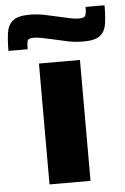

<svg xmlns="http://www.w3.org/2000/svg" viewBox="-103 -769 524 807"><g transform="rotate(-5 159.5 -365.0)"><path d="M73 0V-510H246V0ZM-50 -574Q-50 -620 -45 -652Q-40 -684 -18.5 -701Q3 -718 51 -718Q83 -718 115.5 -711.5Q148 -705 177 -698Q200 -693 220 -688.5Q240 -684 258 -684Q280 -684 284.5 -694Q289 -704 289 -730H369Q369 -684 364 -651.5Q359 -619 337.5 -602.5Q316 -586 268 -586Q233 -586 202 -592.5Q171 -599 142 -606Q118 -611 97 -615.5Q76 -620 61 -620Q38 -620 34.5 -610Q31 -600 31 -574Z"/></g></svg>

Font: Saira Expanded
Style: Bold
Weight: 700
Width: 7
Designer: Hector Gatti with collaboration of the Omnibus-Type team
Foundry: Omnibus-Type
Version: Version 1.100; ttfautohint (v1.8.3)